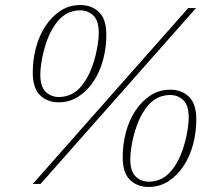

<svg xmlns="http://www.w3.org/2000/svg" viewBox="-20 -730 871 762"><path d="M214 -345Q235 -345 256 -353Q277 -361 295.5 -380Q314 -399 330 -429.5Q346 -460 358 -505Q364 -528 368 -554Q372 -580 372 -600Q372 -648 350.5 -668.5Q329 -689 298 -689Q277 -689 256 -681Q235 -673 216.5 -654Q198 -635 182 -604.5Q166 -574 154 -529Q148 -506 144 -480Q140 -454 140 -434Q140 -386 161.5 -365.5Q183 -345 214 -345ZM571 -9Q592 -9 613 -17Q634 -25 652.5 -44Q671 -63 687 -93.5Q703 -124 715 -169Q721 -192 725 -218Q729 -244 729 -264Q729 -312 707.5 -332.5Q686 -353 655 -353Q634 -353 613 -345Q592 -337 573.5 -318Q555 -299 539 -268.5Q523 -238 511 -193Q505 -170 501 -144Q497 -118 497 -98Q497 -50 518.5 -29.5Q540 -9 571 -9ZM213 -324Q168 -324 139 -352Q110 -380 110 -442Q110 -494 123 -542Q136 -590 161 -627.5Q186 -665 220.5 -687.5Q255 -710 299 -710Q344 -710 373 -682Q402 -654 402 -592Q402 -540 389 -492Q376 -444 351 -406.5Q326 -369 291 -346.5Q256 -324 213 -324ZM570 12Q525 12 496 -16Q467 -44 467 -106Q467 -158 480 -206Q493 -254 518 -291.5Q543 -329 577.5 -351.5Q612 -374 656 -374Q701 -374 730 -346Q759 -318 759 -256Q759 -204 746 -156Q733 -108 708 -70.5Q683 -33 648 -10.5Q613 12 570 12ZM727 -698H758L141 0H110Z"/></svg>

Font: IBM Plex Serif ExtLt
Style: Italic
Weight: 200
Italic angle: -14°
Designer: Mike Abbink, Paul van der Laan, Pieter van Rosmalen
Foundry: Bold Monday
Version: Version 3.001